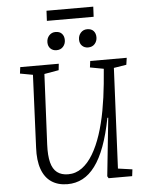

<svg xmlns="http://www.w3.org/2000/svg" viewBox="-65 -1072 862 1137"><g transform="rotate(-5 365.5 -503.0)"><path d="M595 -52 680 -40 675 0H535L528 -12L564 -357H559Q540 -259 514 -189Q488 -119 454.5 -74Q421 -29 380 -7.5Q339 14 290 14Q234 14 195 -12Q156 -38 137.5 -90Q119 -142 123 -218L142 -649L66 -663L71 -701H300L296 -663L210 -648L190 -230Q187 -165 197.5 -124Q208 -83 233.5 -63.5Q259 -44 299 -44Q344 -44 381 -71Q418 -98 447 -146.5Q476 -195 497.5 -260Q519 -325 533 -401.5Q547 -478 555 -559L563 -648L482 -663L487 -701H704L698 -660L623 -648ZM244 -833Q244 -857 259 -873.5Q274 -890 297 -890Q322 -890 335 -875.5Q348 -861 348 -838Q348 -815 333.5 -798.5Q319 -782 294 -782Q272 -782 258 -796Q244 -810 244 -833ZM432 -833Q432 -857 447 -873.5Q462 -890 485 -890Q510 -890 523 -875.5Q536 -861 536 -838Q536 -815 521.5 -798.5Q507 -782 482 -782Q460 -782 446 -796Q432 -810 432 -833ZM255 -1020H533L530 -960H252Z"/></g></svg>

Font: Literata Light
Style: Italic
Weight: 300
Italic angle: -2°
Designer: Latin by Veronika Burian and Jose Scaglione. Greek by Irene Vlachou. Cyrillic by Vera Evstafieva
Foundry: TypeTogether
Version: Version 3.103;gftools[0.9.29]